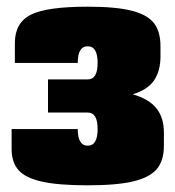

<svg xmlns="http://www.w3.org/2000/svg" viewBox="-20 -550 530 580"><path d="M24.9 -359.9V-419.9Q24.9 -481 72.8 -505.4Q120.6 -529.8 245.1 -529.8Q329.6 -529.8 377.2 -517.8Q424.8 -505.9 444.8 -480.5Q464.8 -455.1 464.8 -410.2V-379.9Q464.8 -335.4 445.3 -307.1Q425.8 -278.8 380.9 -265.1Q430.2 -251 452.6 -222.7Q475.1 -194.3 475.1 -149.9V-109.9Q475.1 -64.9 453.9 -39.6Q432.6 -14.2 383.1 -2.2Q333.5 9.8 245.1 9.8Q157.2 9.8 107.4 -1.2Q57.6 -12.2 36.4 -35.6Q15.1 -59.1 15.1 -100.1V-160.2H214.8Q214.8 -109.9 245.1 -109.9Q274.9 -109.9 274.9 -160.2Q274.9 -210 245.1 -210H125V-310.1H245.1Q274.9 -310.1 274.9 -359.9Q274.9 -410.2 245.1 -410.2Q214.8 -410.2 214.8 -359.9Z"/></svg>

Font: Mikodacs
Style: Regular
Weight: 400
Designer: gluk (gluksza@wp.pl)
Foundry: gluk (gluksza@wp.pl)
Version: Version 0.28